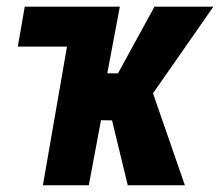

<svg xmlns="http://www.w3.org/2000/svg" viewBox="-20 -548 651 568"><path d="M311.5 -191.9 278.8 -192.4 242.7 0H106.9L178.2 -410.2H32.7L53.2 -528.3H334.5L297.4 -331.1H329.1L437 -528.3H611.3L432.6 -272L526.9 0H357.9Z"/></svg>

Font: Roboto Mono
Style: Bold Italic
Weight: 700
Designer: Google
Version: Version 2.000985; 2015; ttfautohint (v1.3)